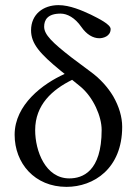

<svg xmlns="http://www.w3.org/2000/svg" viewBox="-20 -718 531 748"><path d="M232 -430C147 -392 37 -310 37 -193C37 -82 115 10 239 10C345 10 456 -61 456 -224C456 -262 444 -303 421 -343C400 -378 370 -412 331 -440L260 -493C184 -552 152 -583 152 -614C152 -640 165 -665 216 -665C242 -665 272 -649 297 -613C317 -584 342 -569 367 -569C381 -569 411 -576 411 -605C411 -623 364 -646 334 -661C300 -677 252 -698 208 -698C148 -698 101 -662 101 -600C101 -548 135 -509 217 -442ZM261 -407 293 -381C344 -339 376 -264 376 -212C376 -49 301 -23 250 -23C157 -23 117 -130 117 -211C117 -310 184 -369 261 -407Z"/></svg>

Font: Libertinus Math
Style: Regular
Weight: 400
Designer: Philipp H. Poll, Khaled Hosny
Foundry: Caleb Maclennan
Version: Version 7.050;RELEASE